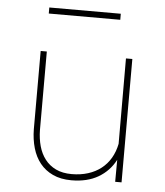

<svg xmlns="http://www.w3.org/2000/svg" viewBox="-52 -762 704 819"><g transform="rotate(5 300.0 -353.0)"><path d="M470.7 0 471.2 -94.2Q445.8 -45.4 398.7 -17.8Q351.6 9.8 283.7 9.8Q237.8 9.8 204.3 -5.9Q170.9 -21.5 149.2 -48.6Q127.4 -75.7 116.7 -112.8Q106 -149.9 105.5 -192.9V-528.3H131.8V-191.9Q132.3 -155.3 141.1 -123.5Q149.9 -91.8 168.2 -67.9Q186.5 -43.9 214.8 -30.3Q243.2 -16.6 282.7 -16.6Q320.8 -16.6 352.5 -26.6Q384.3 -36.6 408.4 -55.4Q432.6 -74.2 448.5 -101.3Q464.4 -128.4 471.2 -162.6L470.7 -528.3H498V0ZM432.1 -690.4H126V-716.3H432.1Z"/></g></svg>

Font: Roboto Mono Thin
Style: Regular
Weight: 250
Designer: Google
Version: Version 2.000985; 2015; ttfautohint (v1.3)